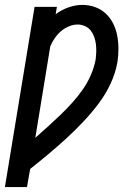

<svg xmlns="http://www.w3.org/2000/svg" viewBox="-43 -558 563 783"><path d="M-23 205 98 -530H189L184 -500Q208 -518 236.5 -528Q265 -538 293 -538Q320 -538 345 -529Q370 -520 388.5 -502.5Q407 -485 418.5 -462Q430 -439 435 -413Q440 -387 440 -359.5Q440 -332 436 -305Q428 -260 408 -217Q388 -174 359 -135.5Q330 -97 296.5 -61.5Q263 -26 227.5 6.5Q192 39 155 70Q118 101 80 131L67 205ZM101 4Q127 -19 152.5 -42Q178 -65 203 -89Q228 -113 251.5 -139Q275 -165 294.5 -193Q314 -221 327.5 -252Q341 -283 347 -315Q349 -331 349.5 -347Q350 -363 348 -378.5Q346 -394 341 -408Q336 -422 327 -433.5Q318 -445 303.5 -451.5Q289 -458 274 -458Q256 -458 238 -450.5Q220 -443 205.5 -430.5Q191 -418 180 -402Q169 -386 162 -369Z"/></svg>

Font: Iosevka Slab Medium Oblique
Style: Regular
Weight: 500
Italic angle: -9°
Monospace: yes
Designer: Belleve Invis
Foundry: Belleve Invis
Version: Version 11.1.1; ttfautohint (v1.8.3)